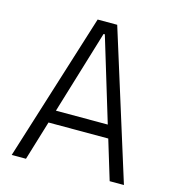

<svg xmlns="http://www.w3.org/2000/svg" viewBox="-104 -782 794 870"><g transform="rotate(15 293.0 -346.5)"><path d="M29.8 0H96.7L152.8 -185.1H433.1L489.3 0H556.2L338.9 -693.4H247.1ZM171.4 -245.6 290 -637.2H295.9L414.6 -245.6Z"/></g></svg>

Font: Cascadia Mono NF Light
Style: Regular
Weight: 300
Monospace: yes
Designer: Aaron Bell
Foundry: Saja Typeworks
Version: Version 2404.023